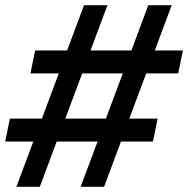

<svg xmlns="http://www.w3.org/2000/svg" viewBox="-27 -718 723 738"><path d="M283 0 348 -174H191L126 0H36L101 -174H-7L11 -262H134L199 -436H90L108 -524H231L296 -698H386L321 -524H478L543 -698H633L568 -524H676L658 -436H535L470 -262H579L561 -174H438L373 0ZM224 -262H380L445 -436H289Z"/></svg>

Font: Aneliza
Style: Bold Italic
Weight: 700
Italic angle: -11.31°
Designer: Mike Abbink, Paul van der Laan, Pieter van Rosmalen
Foundry: Bold Monday
Version: Version 3.0